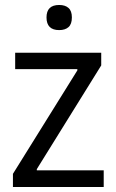

<svg xmlns="http://www.w3.org/2000/svg" viewBox="-20 -752 468 772"><path d="M32 -53 291 -469V-474H41V-540H387V-489L128 -72V-67H397V0H32ZM218 -631Q167 -631 167 -682Q167 -732 218 -732Q242 -732 255.5 -720Q269 -708 269 -682Q269 -655 255.5 -643Q242 -631 218 -631Z"/></svg>

Font: Encode Sans Condensed
Style: Regular
Weight: 400
Designer: Pablo Impallari, Andres Torresi
Foundry: Pablo Impallari, Andres Torresi
Version: Version 1.000; ttfautohint (v1.00) -l 8 -r 50 -G 200 -x 14 -